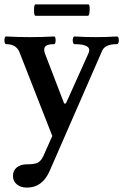

<svg xmlns="http://www.w3.org/2000/svg" viewBox="-21 -584 561 874"><path d="M102 270Q74 270 56 255.5Q38 241 38 217Q38 193 55 178.5Q72 164 102 164Q136 164 151 156.5Q166 149 177 125L217 35L67 -348Q52 -383 7 -383Q2 -383 0 -392Q-2 -401 0 -409.5Q2 -418 7 -418Q62 -415 115 -415Q170 -415 225 -418Q230 -418 231.5 -409.5Q233 -401 231.5 -392Q230 -383 225 -383Q196 -383 186 -373.5Q176 -364 183 -342L271 -113H279L382 -342Q400 -383 319 -383Q313 -383 311 -392Q309 -401 311 -409.5Q313 -418 319 -418Q367 -415 415 -415Q463 -415 511 -418Q517 -418 519 -409.5Q521 -401 519 -392Q517 -383 511 -383Q457 -383 444 -353L206 192Q173 270 102 270ZM141 -512Q136 -512 134.5 -525Q133 -538 134.5 -551Q136 -564 141 -564H381Q386 -564 387 -551Q388 -538 386 -525Q384 -512 379 -512Z"/></svg>

Font: Junicode SmExp
Style: Bold
Weight: 700
Width: 6
Designer: Peter S. Baker
Version: Version 2.205; ttfautohint (v1.8.4)